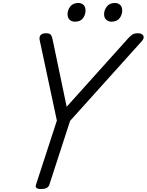

<svg xmlns="http://www.w3.org/2000/svg" viewBox="-20 -1259 988 1293"><path d="M257 14Q213 14 222 -14L363 -447L247 -990Q243 -1010 253.5 -1022.5Q264 -1035 290 -1035Q313 -1035 321 -1026Q329 -1017 333 -999L429 -540L845 -1003Q860 -1019 872.5 -1027Q885 -1035 909 -1035Q935 -1035 944.5 -1019.5Q954 -1004 936 -983L452 -445L312 -14Q303 14 257 14ZM484 -1113Q463 -1113 449 -1126Q435 -1139 435 -1164Q435 -1191 453 -1215Q471 -1239 508 -1239Q528 -1239 542 -1226.5Q556 -1214 556 -1188Q556 -1160 539 -1136.5Q522 -1113 484 -1113ZM730 -1113Q710 -1113 695.5 -1126Q681 -1139 681 -1164Q681 -1191 699.5 -1215Q718 -1239 754 -1239Q774 -1239 788.5 -1226.5Q803 -1214 803 -1188Q803 -1160 785.5 -1136.5Q768 -1113 730 -1113Z"/></svg>

Font: Playwrite CO
Style: Regular
Weight: 400
Designer: Veronika Burian, José Scaglione
Foundry: TypeTogether
Version: Version 1.000